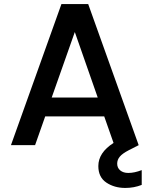

<svg xmlns="http://www.w3.org/2000/svg" viewBox="-20 -716 737 947"><path d="M679 123V196Q641 211 598 211Q544 211 504.5 184.5Q465 158 465 103Q465 37 540 -11L494 -142H203L153 0H34L283 -696H415L664 0L615 25Q584 41 571 56.5Q558 72 558 91Q558 112 573 124.5Q588 137 613 137Q643 137 679 123ZM462 -235 349 -558 235 -235Z"/></svg>

Font: Poppins-Tabular Medium
Style: Regular
Weight: 500
Designer: Ninad Kale (Devanagari), Jonny Pinhorn (Latin)
Foundry: Indian Type Foundry
Version: Version 4.004